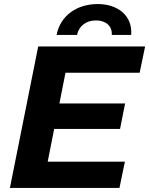

<svg xmlns="http://www.w3.org/2000/svg" viewBox="-20 -930 738 950"><path d="M455 -829C504 -829 536 -801 533 -757H629C637 -851 564 -910 464 -910C358 -910 278 -851 260 -757H361C370 -801 406 -829 455 -829ZM671 -570 698 -700H169L29 0H571L598 -130H216L248 -292H574L599 -418H274L304 -570Z"/></svg>

Font: AWKNG-Font
Style: Bold Italic
Weight: 700
Italic angle: -11.3°
Designer: Awakening Church
Foundry: Awakening Church
Version: Version 1.700;PS 001.700;hotconv 1.0.88;makeotf.lib2.5.64775